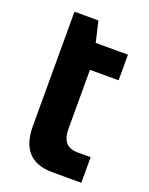

<svg xmlns="http://www.w3.org/2000/svg" viewBox="-118 -659 561 722"><g transform="rotate(20 162.5 -298.0)"><path d="M53.7 -595.7H149.4L168.9 -512.7H297.9V-410.2H183.1V-174.3Q183.1 -102.5 245.1 -102.5H297.9V0H182.6Q53.7 0 53.7 -138.2Z"/></g></svg>

Font: SansationBold
Style: Bold
Weight: 700
Designer: Bernd Montag
Version: Version 1.301